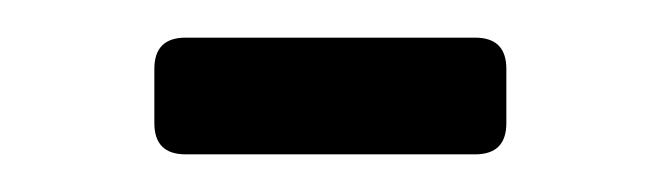

<svg xmlns="http://www.w3.org/2000/svg" viewBox="-20 -832 351 102"><path d="M78.6 -812H232.4Q249 -812 249 -795.4V-766.6Q249 -750 232.4 -750H78.6Q62 -750 62 -766.6V-795.4Q62 -812 78.6 -812Z"/></svg>

Font: GOSTRUS
Style: type_B
Weight: 400
Designer: Юрий и Татьяна Кривогуз
Version: Version 02.00